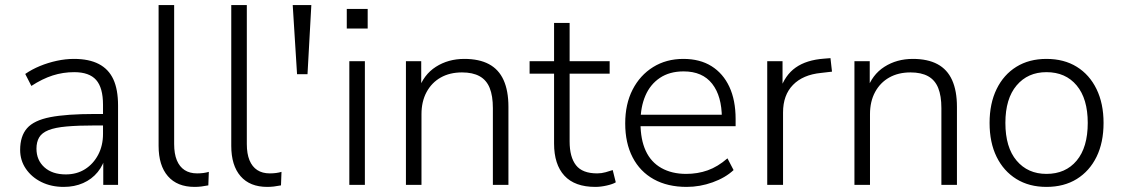

<svg xmlns="http://www.w3.org/2000/svg" viewBox="-20 -725 4398 753"><path d="M230 8Q181 8 142.5 -11Q104 -30 81.5 -63Q59 -96 59 -137Q59 -191 86 -222Q113 -253 177 -265.5Q241 -278 353 -278H396V-233H354Q287 -233 241.5 -229Q196 -225 170 -214.5Q144 -204 133.5 -186Q123 -168 123 -142Q123 -97 154 -69Q185 -41 238 -41Q281 -41 313.5 -61.5Q346 -82 365 -118Q384 -154 384 -200V-314Q384 -381 357 -411.5Q330 -442 271 -442Q227 -442 186.5 -429Q146 -416 103 -388L79 -435Q105 -453 136.5 -466Q168 -479 202.5 -486.5Q237 -494 270 -494Q329 -494 367.5 -474Q406 -454 424.5 -414Q443 -374 443 -311V0H385V-117H395Q386 -78 363 -50Q340 -22 306 -7Q272 8 230 8Z M743 8Q675 8 638.5 -34Q602 -76 602 -153V-705H663V-160Q663 -122 673.5 -96.5Q684 -71 704 -58Q724 -45 753 -45Q766 -45 777.5 -46.5Q789 -48 799 -51L797 2Q782 5 769 6.5Q756 8 743 8Z M1028 8Q960 8 923.5 -34Q887 -76 887 -153V-705H948V-160Q948 -122 958.5 -96.5Q969 -71 989 -58Q1009 -45 1038 -45Q1051 -45 1062.5 -46.5Q1074 -48 1084 -51L1082 2Q1067 5 1054 6.5Q1041 8 1028 8Z M1145 -434 1128 -705H1201L1186 -434Z M1340 -613V-690H1422V-613ZM1350 0V-485H1411V0Z M1572 0V-485H1632V-372H1621Q1641 -432 1689.5 -463Q1738 -494 1801 -494Q1859 -494 1897.5 -473.5Q1936 -453 1955 -411Q1974 -369 1974 -306V0H1913V-301Q1913 -349 1900.5 -380Q1888 -411 1861 -426Q1834 -441 1792 -441Q1744 -441 1708.5 -421Q1673 -401 1653 -364Q1633 -327 1633 -277V0Z M2315 8Q2234 8 2193.5 -36Q2153 -80 2153 -162V-436H2057V-485H2153V-635H2214V-485H2371V-436H2214V-170Q2214 -109 2239 -77Q2264 -45 2322 -45Q2339 -45 2355 -49.5Q2371 -54 2383 -58L2395 -10Q2384 -3 2360 2.5Q2336 8 2315 8Z M2673 8Q2598 8 2544 -22Q2490 -52 2461 -108Q2432 -164 2432 -241Q2432 -317 2461 -373.5Q2490 -430 2541.5 -462Q2593 -494 2660 -494Q2725 -494 2770.5 -465.5Q2816 -437 2840.5 -384.5Q2865 -332 2865 -258V-230H2476V-275H2827L2811 -262Q2811 -348 2773 -396.5Q2735 -445 2661 -445Q2606 -445 2568 -419.5Q2530 -394 2511 -349.5Q2492 -305 2492 -247V-242Q2492 -178 2512.5 -133.5Q2533 -89 2574 -66Q2615 -43 2671 -43Q2716 -43 2755.5 -57Q2795 -71 2833 -104L2857 -58Q2825 -28 2775 -10Q2725 8 2673 8Z M2989 0V-485H3049V-371H3039Q3058 -430 3100.5 -460Q3143 -490 3212 -495L3237 -497L3243 -444L3200 -439Q3129 -432 3090 -392Q3051 -352 3051 -284V0Z M3331 0V-485H3391V-372H3380Q3400 -432 3448.5 -463Q3497 -494 3560 -494Q3618 -494 3656.5 -473.5Q3695 -453 3714 -411Q3733 -369 3733 -306V0H3672V-301Q3672 -349 3659.5 -380Q3647 -411 3620 -426Q3593 -441 3551 -441Q3503 -441 3467.5 -421Q3432 -401 3412 -364Q3392 -327 3392 -277V0Z M4084 8Q4016 8 3966 -23Q3916 -54 3888.5 -110Q3861 -166 3861 -243Q3861 -319 3888.5 -375.5Q3916 -432 3966 -463Q4016 -494 4084 -494Q4153 -494 4203 -463Q4253 -432 4280.5 -375.5Q4308 -319 4308 -243Q4308 -166 4280.5 -110Q4253 -54 4203 -23Q4153 8 4084 8ZM4084 -43Q4159 -43 4202.5 -95Q4246 -147 4246 -243Q4246 -338 4202.5 -390Q4159 -442 4084 -442Q4011 -442 3967 -390Q3923 -338 3923 -243Q3923 -147 3967 -95Q4011 -43 4084 -43Z"/></svg>

Font: Nunito Sans 12pt ExtraLight 12pt Light
Style: Regular
Weight: 300
Version: Version 3.101;gftools[0.9.27]